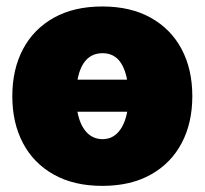

<svg xmlns="http://www.w3.org/2000/svg" viewBox="-20 -573 642 602"><path d="M300.8 9.8Q211.9 9.8 148.7 -25.6Q85.4 -61 52 -124.3Q18.6 -187.5 18.6 -271.5Q18.6 -355.5 52 -418.7Q85.4 -481.9 148.7 -517.3Q211.9 -552.7 300.8 -552.7Q389.6 -552.7 452.9 -517.3Q516.1 -481.9 549.6 -418.7Q583 -355.5 583 -271.5Q583 -187.5 549.6 -124.3Q516.1 -61 452.9 -25.6Q389.6 9.8 300.8 9.8ZM301.8 -406.2Q238.8 -406.2 223.1 -323.2H378.4Q362.8 -406.2 301.8 -406.2ZM301.8 -136.7Q331.5 -136.7 351.3 -159.2Q371.1 -181.6 378.9 -222.7H222.7Q230.5 -181.6 250.7 -159.2Q271 -136.7 301.8 -136.7Z"/></svg>

Font: Inter Tight Black
Style: Regular
Weight: 900
Designer: Rasmus Andersson
Foundry: rsms
Version: Version 3.004; ttfautohint (v1.8.4.7-5d5b)